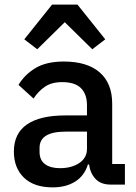

<svg xmlns="http://www.w3.org/2000/svg" viewBox="-20 -798 589 830"><path d="M459 0Q416 0 393 -24.5Q370 -49 365 -87H360Q345 -38 305 -13Q265 12 208 12Q127 12 83.5 -30Q40 -72 40 -143Q40 -221 96.5 -260Q153 -299 262 -299H356V-343Q356 -391 330 -417Q304 -443 249 -443Q203 -443 174 -423Q145 -403 125 -372L60 -431Q86 -475 133 -503.5Q180 -532 256 -532Q357 -532 411 -485Q465 -438 465 -350V-89H520V0ZM239 -71Q290 -71 323 -93.5Q356 -116 356 -154V-229H264Q151 -229 151 -159V-141Q151 -106 174.5 -88.5Q198 -71 239 -71ZM315 -778 435 -628 379 -585 260 -702 141 -585 85 -628 205 -778Z"/></svg>

Font: IBM Plex Arabic Medium
Style: Regular
Weight: 500
Designer: Mike Abbink, Paul van der Laan, Pieter van Rosmalen, Wael Morcos, Khajak Apelian
Foundry: Bold Monday
Version: Version 1.0